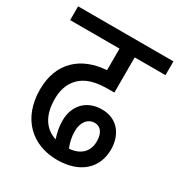

<svg xmlns="http://www.w3.org/2000/svg" viewBox="-151 -727 779 832"><g transform="rotate(30 238.5 -311.0)"><path d="M253 0C367 0 434 -62 434 -156C434 -225 395 -287 314 -287C230 -287 189 -227 189 -161C189 -128 195 -101 204 -74C145 -93 113 -144 113 -225C113 -277 131 -317 164 -343C193 -365 229 -377 298 -377H323V-553H477V-622H0V-553H247V-445C123 -437 37 -363 37 -228C37 -82 129 0 253 0ZM258 -147C258 -191 281 -221 316 -221C344 -221 363 -198 363 -156C363 -103 329 -72 274 -68C264 -93 258 -117 258 -147Z"/></g></svg>

Font: Noto Sans Devanagari UI Condensed
Style: Regular
Weight: 400
Width: 3
Designer: Jelle Bosma - Monotype Design Team
Foundry: Monotype Imaging Inc.
Version: Version 2.004